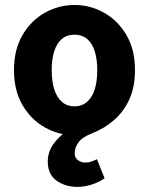

<svg xmlns="http://www.w3.org/2000/svg" viewBox="-20 -528 595 767"><path d="M289.9 218.6Q240.7 218.6 205.8 193.6Q170.9 168.5 170.9 117.8Q170.9 78.7 193.3 47.7Q215.6 16.7 244.8 -2.4L277.5 12Q214.8 12 159.7 -18.7Q104.6 -49.5 70.2 -107.5Q35.9 -165.6 35.9 -247.9Q35.9 -330.4 70.2 -388.5Q104.6 -446.7 159.7 -477.4Q214.8 -508.1 277.5 -508.1Q340.3 -508.1 395.3 -477.4Q450.3 -446.7 484.8 -388.5Q519.2 -330.4 519.2 -247.9Q519.2 -181.1 496.9 -131.7Q474.6 -82.4 435.8 -48.5Q397 -14.6 347.2 4.9Q308.6 19.5 293.5 40.7Q278.4 61.8 278.4 84.4Q278.4 103.1 291.8 112.2Q305.3 121.4 319.9 121.4Q334.4 121.4 346 117.2Q357.6 113 367.3 108L397.8 184Q377.6 198.9 347.7 208.8Q317.8 218.6 289.9 218.6ZM277.5 -103.3Q307.9 -103.3 328.3 -121.5Q348.7 -139.6 358.6 -171.8Q368.5 -204.1 368.5 -247.9Q368.5 -290.8 358.6 -322.8Q348.7 -354.7 328.3 -372.1Q307.9 -389.5 277.5 -389.5Q247.1 -389.5 226.8 -372.1Q206.5 -354.7 196.5 -322.8Q186.5 -290.8 186.5 -247.9Q186.5 -204.1 196.5 -171.8Q206.5 -139.6 226.8 -121.5Q247.1 -103.3 277.5 -103.3Z"/></svg>

Font: Source Sans 3 Variable
Style: Regular
Weight: 200
Designer: Paul D. Hunt
Foundry: Adobe Systems Incorporated
Version: Version 3.026